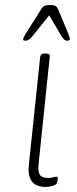

<svg xmlns="http://www.w3.org/2000/svg" viewBox="-20 -738 305 764"><path d="M160 6Q144 6 127 -0.5Q110 -7 100.5 -26.5Q91 -46 95 -84L140 -513Q141 -519 145.5 -522Q150 -525 159 -525H163Q172 -525 175.5 -522Q179 -519 178 -513L133 -80Q131 -55 138.5 -42.5Q146 -30 171 -30Q185 -30 192.5 -32.5Q200 -35 205 -35Q208 -35 209 -33Q210 -31 210 -28Q210 -24 209 -19Q208 -14 206.5 -10.5Q205 -7 203 -5Q200 -2 192.5 0.5Q185 3 176 4.5Q167 6 160 6ZM80 -576Q77 -576 74.5 -577Q72 -578 72 -582Q72 -584 75.5 -591.5Q79 -599 88 -613L138 -692Q145 -704 150 -709.5Q155 -715 161.5 -716.5Q168 -718 179 -718Q191 -718 197 -716Q203 -714 207 -708.5Q211 -703 215 -692L248 -613Q253 -601 255.5 -593.5Q258 -586 258 -584Q258 -580 255.5 -578Q253 -576 248 -576Q241 -576 236 -580Q231 -584 224 -595L176 -677L110 -595Q100 -583 93.5 -579.5Q87 -576 80 -576Z"/></svg>

Font: Asap Thin
Style: Italic
Weight: 250
Italic angle: -6°
Designer: Pablo Cosgaya
Foundry: Omnibus-Type
Version: Version 3.001